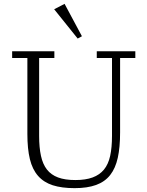

<svg xmlns="http://www.w3.org/2000/svg" viewBox="-20 -964 765 996"><path d="M367 12Q300 12 253.5 -3Q207 -18 177.5 -51.5Q148 -85 135 -138.5Q122 -192 122 -269V-663H43V-698H262V-663H183V-259Q183 -199 192.5 -155.5Q202 -112 223.5 -84.5Q245 -57 281 -43.5Q317 -30 371 -30Q424 -30 460.5 -43.5Q497 -57 519.5 -84.5Q542 -112 551.5 -155.5Q561 -199 561 -259V-663H482V-698H682V-663H603V-277Q603 -200 591 -145.5Q579 -91 551.5 -56Q524 -21 478.5 -4.5Q433 12 367 12ZM261 -916 315 -944 405 -776 383 -764Z"/></svg>

Font: IBM Plex Serif Light
Style: Regular
Weight: 300
Designer: Mike Abbink, Paul van der Laan, Pieter van Rosmalen
Foundry: Bold Monday
Version: Version 3.001